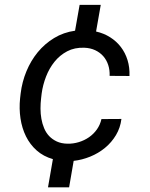

<svg xmlns="http://www.w3.org/2000/svg" viewBox="-20 -664 627 803"><path d="M262.2 -63Q286.1 -62.5 309.6 -69.6Q333 -76.7 352.3 -90.1Q371.6 -103.5 385.3 -122.8Q398.9 -142.1 404.3 -166L487.8 -166.5Q483.4 -129.9 465.1 -99.1Q446.8 -68.4 419.2 -45.7Q391.6 -22.9 357.4 -9Q323.2 4.9 288.1 8.8L269 119.6H180.7L201.2 1.5Q161.6 -9.8 133.5 -34.7Q105.5 -59.6 88.6 -93.8Q71.8 -127.9 65.7 -168.7Q59.6 -209.5 64 -252.4L66.4 -273.4Q72.3 -321.8 90.6 -366Q108.9 -410.2 137.9 -445.6Q167 -481 206.3 -504.9Q245.6 -528.8 293.9 -535.6L313 -643.6H401.4L381.8 -532.2Q414.1 -524.9 440.4 -508.3Q466.8 -491.7 485.4 -467.5Q503.9 -443.4 513.4 -412.6Q522.9 -381.8 521.5 -346.2L438.5 -346.7Q439.5 -371.1 432.6 -392.1Q425.8 -413.1 411.9 -429Q397.9 -444.8 377.9 -454.1Q357.9 -463.4 332.5 -464.4Q292 -465.8 261 -449.5Q230 -433.1 208 -405.8Q186 -378.4 172.6 -343.8Q159.2 -309.1 154.3 -273.4L151.9 -252.9Q149.4 -231.9 149.4 -210Q149.4 -188 153.1 -167.2Q156.7 -146.5 164.6 -127.7Q172.4 -108.9 185.5 -95Q198.7 -81.1 217.5 -72.3Q236.3 -63.5 262.2 -63Z"/></svg>

Font: Roboto Mono
Style: Italic
Weight: 400
Designer: Google
Version: Version 2.000985; 2015; ttfautohint (v1.3)